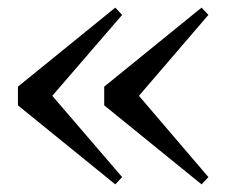

<svg xmlns="http://www.w3.org/2000/svg" viewBox="-20 -530 609 503"><path d="M282 -47 300 -66 117 -279 300 -491 282 -510 27 -303V-254ZM508 -47 526 -66 344 -279 526 -491 508 -510 253 -303V-254Z"/></svg>

Font: Noto Serif SC SemiBold
Style: Regular
Weight: 600
Designer: Ryoko NISHIZUKA 西塚涼子 (kana & ideographs); Frank Grießhammer (Latin, Greek & Cyrillic); Wenlong ZHANG 张文龙 (bopomofo); San
Foundry: Adobe
Version: Version 2.001;hotconv 1.1.0;makeotfexe 2.6.0